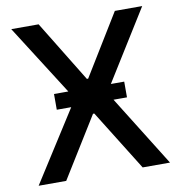

<svg xmlns="http://www.w3.org/2000/svg" viewBox="-81 -802 828 878"><g transform="rotate(-10 333.0 -363.5)"><path d="M336 -443 510 -727H637L411 -364L638 0H511L336 -281H330L156 0H28L260 -364L29 -727H156L330 -443ZM496 -401V-328H170V-401Z"/></g></svg>

Font: Sinter Medium
Style: Regular
Weight: 500
Foundry: Adobe & rsms
Version: Version 1.000